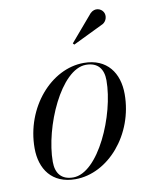

<svg xmlns="http://www.w3.org/2000/svg" viewBox="-80 -745 644 815"><g transform="rotate(-10 242.0 -337.5)"><path d="M407.5 -618.5C423.5 -628 430.5 -651 421 -667.5C411.5 -684 386 -693.5 365 -673L268 -559.5L273.5 -553.5ZM179.5 10C320.5 10 447.5 -135 447.5 -310C447.5 -400 400 -470 299 -470C158 -470 31 -324.5 31 -149.5C31 -59.5 78.5 10 179.5 10ZM171.5 1C120.5 1 97 -30 97 -79C97 -228 198 -460.5 307 -460.5C358 -460.5 381.5 -429.5 381.5 -380.5C381.5 -231.5 280.5 1 171.5 1Z"/></g></svg>

Font: Bodoni* 24pt
Style: Italic
Weight: 400
Italic angle: -13°
Version: Version 2.3